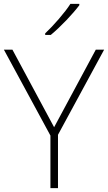

<svg xmlns="http://www.w3.org/2000/svg" viewBox="-20 -970 557 990"><path d="M389 -943V-950H343C316 -907 255 -837 213 -798V-790H242C294 -833 356 -899 389 -943ZM259 -314 44 -714H0L240 -271V0H279V-275L517 -714H474Z"/></svg>

Font: Noto Sans Thai Looped ExtraLight
Style: Regular
Weight: 200
Designer: Sasikarn Vongin, Ben Mitchell
Foundry: The Fontpad Ltd
Version: Version 1.001